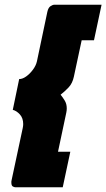

<svg xmlns="http://www.w3.org/2000/svg" viewBox="-20 -760 449 811"><path d="M325 -590 292 -436Q286 -408 270 -391Q254 -374 236 -360Q245 -349 253.5 -335Q262 -321 262 -302Q262 -298 261.5 -293.5Q261 -289 260 -284L225 -119H277L245 31H45Q40 31 34 27.5Q28 24 28 11Q28 9 28 6.5Q28 4 29 1L76 -219Q77 -224 77.5 -228Q78 -232 78 -236Q78 -261 64 -276.5Q50 -292 34 -296L61 -426Q75 -426 90.5 -437Q106 -448 119 -465.5Q132 -483 136 -501L180 -710Q184 -728 193.5 -734Q203 -740 209 -740H409L377 -590Z"/></svg>

Font: Raleway Thin Black
Style: Italic
Weight: 900
Italic angle: -12°
Version: Version 4.026